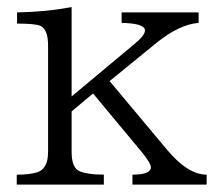

<svg xmlns="http://www.w3.org/2000/svg" viewBox="-20 -527 604 538"><path d="M559.1 -9.8H351.1V-37.6Q402.8 -37.6 402.8 -58.6Q402.8 -68.8 379.9 -97.7L240.7 -265.1L180.7 -214.8V-101.1Q180.7 -56.2 203.6 -46.9Q226.6 -37.6 271 -37.6V-9.8H26.9V-37.6Q62 -37.6 83 -43.9Q114.7 -52.7 114.7 -101.1V-399.9Q114.7 -445.8 91.8 -455.1Q76.7 -460.9 27.8 -460.9V-492.2Q110.4 -493.7 180.7 -507.3V-256.8L355 -402.3Q386.2 -427.2 386.2 -441.9Q386.2 -461.4 320.8 -462.9V-492.2H536.6V-462.9Q482.4 -458.5 418.9 -407.2L287.1 -299.8L446.8 -108.9Q505.9 -37.6 559.1 -37.6Z"/></svg>

Font: I.Ming
Style: Regular
Weight: 400
Designer: Ichiten Fonts Project
Version: Version 5.10 Mar 24, 2018